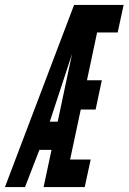

<svg xmlns="http://www.w3.org/2000/svg" viewBox="-63 -755 519 775"><path d="M113 0H279L303 -111H220L263 -313H323L348 -431H288L329 -624H412L436 -735H236L-43 0H38L96 -150H145ZM228 -538C217 -485 179 -309 170 -264H138Z"/></svg>

Font: League Gothic Condensed Italic
Style: Regular
Weight: 400
Width: 3
Designer: Tyler Finck
Foundry: The League of Moveable Type
Version: Version 1.001;PS 001.001;hotconv 1.0.56;makeotf.lib2.0.21325